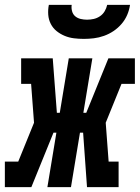

<svg xmlns="http://www.w3.org/2000/svg" viewBox="-50 -770 575 790"><path d="M-30 0V-105H25L90 -265L78 -425H37V-530H167L184 -306H196L233 -530H330L293 -306H305L396 -530H505V-425H450L385 -265L397 -105H438V0H308L292 -224H279L242 0H145L182 -224H170L79 0ZM295 -610Q274 -610 254 -612.5Q234 -615 216 -622.5Q198 -630 183 -642Q168 -654 159 -671.5Q150 -689 148.5 -709.5Q147 -730 151 -750H245Q243 -737 246.5 -724Q250 -711 259.5 -703Q269 -695 282 -692Q295 -689 308 -689Q322 -689 335.5 -692Q349 -695 361 -703Q373 -711 380.5 -723.5Q388 -736 391 -750H485Q482 -729 473.5 -709Q465 -689 450.5 -672Q436 -655 417.5 -642.5Q399 -630 378 -622.5Q357 -615 336 -612.5Q315 -610 295 -610Z"/></svg>

Font: Iosevka Curly Slab XBdObl
Style: Regular
Weight: 800
Italic angle: -9°
Monospace: yes
Designer: Belleve Invis
Foundry: Belleve Invis
Version: Version 11.1.0; ttfautohint (v1.8.3)